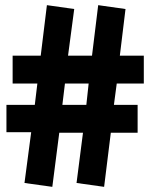

<svg xmlns="http://www.w3.org/2000/svg" viewBox="-20 -719 583 745"><path d="M183 6 75 -9 101 -206H5V-312H115L125 -395H29V-503H138L162 -699L268 -684L244 -503H337L361 -699L467 -684L445 -503H538V-395H433L422 -312H514V-204H410L384 6L277 -9L302 -204H210ZM222 -312H315L324 -395H232Z"/></svg>

Font: Teachers ExtraBold
Style: Regular
Weight: 800
Designer: Alfredo Marco Pradil, Chank Diesel
Version: Version 1.001